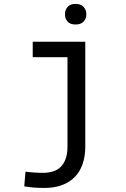

<svg xmlns="http://www.w3.org/2000/svg" viewBox="-20 -740 640 974"><path d="M146 -528.3V-449.7H322.3V3.4Q322.3 41 312.7 66.7Q303.2 92.3 286.6 107.9Q270 123.5 247.6 130.1Q225.1 136.7 199.7 136.7Q192.9 136.7 180.9 136.5Q168.9 136.2 156.2 135.3Q143.1 134.8 130.4 133.5Q117.7 132.3 109.4 130.9L103 205.1Q115.2 207 126.5 208.7Q137.7 210.4 148.9 211.4Q162.6 212.4 176.8 212.9Q190.9 213.4 206.1 213.4Q254.9 213.4 293.2 199.5Q331.5 185.5 358.4 158.7Q384.8 132.3 398.7 93.3Q412.6 54.2 412.6 3.4V-528.3ZM309.6 -667.5Q309.6 -645.5 322.8 -630.6Q335.9 -615.7 363.3 -615.7Q390.6 -615.7 404.3 -630.6Q418 -645.5 418 -667.5Q418 -689.5 404.3 -704.8Q390.6 -720.2 363.3 -720.2Q335.9 -720.2 322.8 -704.8Q309.6 -689.5 309.6 -667.5Z"/></svg>

Font: RobotoMono Nerd Font
Style: Regular
Weight: 400
Monospace: yes
Designer: Google
Version: Version 3.000;Nerd Fonts 3.2.1